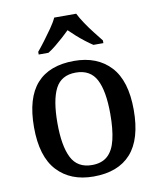

<svg xmlns="http://www.w3.org/2000/svg" viewBox="-86 -834 759 912"><g transform="rotate(-10 293.5 -378.0)"><path d="M292 10Q181 10 117 -59Q53 -128 53 -269Q53 -410 114 -478.5Q175 -547 295 -547Q406 -547 470 -478.5Q534 -410 534 -269Q534 -128 472.5 -59Q411 10 292 10ZM294 -45Q341 -45 369 -70Q397 -95 409 -145.5Q421 -196 421 -269Q421 -380 392 -435.5Q363 -491 293 -491Q223 -491 194.5 -435.5Q166 -380 166 -269Q166 -159 195 -102Q224 -45 294 -45ZM135 -619Q151 -638 170.5 -664Q190 -690 209 -717Q228 -744 238 -766H344Q355 -744 373 -717Q391 -690 411.5 -664Q432 -638 447 -619V-606H399Q382 -617 362 -632.5Q342 -648 323.5 -664.5Q305 -681 290 -696Q275 -681 256.5 -664.5Q238 -648 219 -632.5Q200 -617 182 -606H135Z"/></g></svg>

Font: Noto Serif Armenian Medium
Style: Regular
Weight: 500
Version: Version 2.007